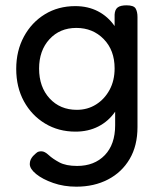

<svg xmlns="http://www.w3.org/2000/svg" viewBox="-20 -496 605 722"><path d="M264 -1Q200 -1 149.5 -31.5Q99 -62 70 -115Q41 -168 41 -237Q41 -305 70 -358.5Q99 -412 149 -442.5Q199 -473 263 -473Q311 -473 348.5 -453.5Q386 -434 411 -398V-441Q412 -460 422.5 -468Q433 -476 456 -476Q483 -476 490 -464Q497 -452 497 -432V-18Q497 52 467.5 102Q438 152 386 179Q334 206 267 206Q220 206 180 192Q140 178 116 158.5Q92 139 92 121Q92 112 95 105Q98 98 104 91Q114 81 119.5 77Q125 73 136 73Q148 73 163 87Q178 101 203 114.5Q228 128 270 128Q335 128 374 87.5Q413 47 413 -25V-76Q388 -40 350 -20.5Q312 -1 264 -1ZM269 -83Q309 -83 341 -103Q373 -123 392 -158Q411 -193 411 -239Q411 -307 370 -349Q329 -391 267 -391Q205 -391 166 -348.5Q127 -306 127 -238Q127 -169 166.5 -126Q206 -83 269 -83Z"/></svg>

Font: Fredoka
Style: Regular
Weight: 400
Designer: Ben Nathan
Foundry: Milena B. Brandão, Ben Nathan
Version: Version 2.001